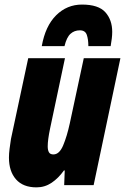

<svg xmlns="http://www.w3.org/2000/svg" viewBox="-20 -807 545 837"><path d="M139.2 9.8Q80.6 9.8 49.8 -25.1Q19 -60.1 19 -120.1Q19 -137.2 21.7 -158.2Q24.4 -179.2 27.8 -201.2L103 -553.2H263.2L198.2 -246.1Q188 -197.3 188 -168.9Q188 -152.3 193.4 -143.1Q198.7 -133.8 212.9 -133.8Q238.8 -133.8 255.4 -173.3Q272 -212.9 284.2 -269L345.2 -553.2H504.9L388.2 0H259.8L262.2 -64H258.8Q234.9 -30.3 205.1 -10.3Q175.3 9.8 139.2 9.8ZM162.1 -606Q177.7 -693.8 224.9 -740.5Q272 -787.1 337.4 -787.1Q409.2 -787.1 439.2 -753.7Q469.2 -720.2 469.2 -668Q469.2 -654.3 467.3 -638.7Q465.3 -623 462.4 -606H365.2Q365.2 -635.3 358.4 -655Q351.6 -674.8 328.1 -674.8Q304.2 -674.8 287.4 -659.7Q270.5 -644.5 261.2 -606Z"/></svg>

Font: Open Sans Condensed ExtraBold
Style: Italic
Weight: 800
Width: 3
Italic angle: -12°
Designer: Monotype Design Team
Foundry: Monotype Imaging Inc.
Version: Version 3.003; ttfautohint (v1.8.4)